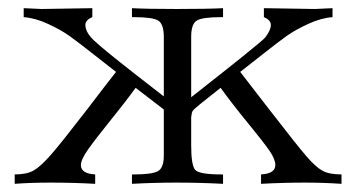

<svg xmlns="http://www.w3.org/2000/svg" viewBox="-20 -450 873 470"><path d="M16 0V-23Q46 -23 63 -33Q80 -43 105 -71.5Q130 -100 197 -187Q238 -241 264 -274Q247 -287 209 -317Q171 -347 150 -362Q129 -377 97.5 -391.5Q66 -406 38 -408V-430L82 -428L206 -430V-408Q189 -401 189 -389Q189 -371 210 -351Q231 -331 309 -270Q353 -236 381 -214V-359Q381 -391 367.5 -399.5Q354 -408 308 -408H303V-430Q339 -428 413 -428Q488 -428 526 -430V-408H521Q475 -408 461.5 -399.5Q448 -391 448 -360V-212Q619 -346 629 -358Q643 -376 643 -389Q643 -401 626 -408V-430L751 -428L794 -430V-408Q766 -406 734.5 -391.5Q703 -377 682.5 -362.5Q662 -348 623.5 -317.5Q585 -287 568 -274Q597 -236 643 -177Q708 -93 730.5 -67Q753 -41 769.5 -32Q786 -23 816 -23V0Q772 -3 727 -3Q673 -3 619 0V-23Q654 -25 654 -46Q654 -60 640 -80.5Q626 -101 587.5 -148Q549 -195 520 -235Q456 -185 452 -179Q449 -174 448 -163V-94Q448 -45 458 -34Q468 -23 522 -23H526V0Q469 -3 412 -3Q357 -3 303 0V-23H308Q352 -23 366.5 -31Q381 -39 381 -69V-182L312 -235Q289 -203 251 -156Q213 -109 195.5 -84Q178 -59 178 -46Q178 -25 213 -23V0Q159 -3 104 -3Q55 -3 16 0Z"/></svg>

Font: CMU Serif
Style: Roman
Weight: 500
Version: Version 0.7.0